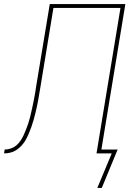

<svg xmlns="http://www.w3.org/2000/svg" viewBox="-51 -755 671 945"><path d="M428 170 499 0H424L542 -716H212L147 -321Q144 -305 141.5 -289Q139 -273 136 -257Q133 -241 129.5 -225Q126 -209 122 -193.5Q118 -178 113.5 -162Q109 -146 103.5 -130.5Q98 -115 91.5 -99.5Q85 -84 77 -69Q69 -54 57 -40.5Q45 -27 31 -17.5Q17 -8 1 -4Q-15 0 -31 0L-28 -19Q-13 -19 2 -24Q17 -29 29 -39Q41 -49 50 -62.5Q59 -76 65.5 -90Q72 -104 77.5 -118.5Q83 -133 88 -147.5Q93 -162 96.5 -176.5Q100 -191 103.5 -206Q107 -221 110 -235.5Q113 -250 116 -265Q119 -280 121.5 -294.5Q124 -309 126 -324L194 -735H566L448 -19H528L450 170Z"/></svg>

Font: Iosevka Thin Extended Oblique
Style: Regular
Weight: 100
Width: 7
Italic angle: -9°
Monospace: yes
Designer: Belleve Invis
Foundry: Belleve Invis
Version: Version 32.5.0; ttfautohint (v1.8.4)